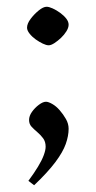

<svg xmlns="http://www.w3.org/2000/svg" viewBox="-20 -402 283 568"><path d="M81 146 64 133Q81 110 92.5 91Q104 72 109.5 57Q115 42 115 32Q115 17 107.5 7Q100 -3 90.5 -11Q81 -19 73.5 -27Q66 -35 66 -47Q66 -59 74.5 -71Q83 -83 95 -92Q107 -101 116 -101Q123 -101 134.5 -94.5Q146 -88 156.5 -76Q167 -64 175 -50Q183 -36 183 -21Q183 0 174.5 24Q166 48 143.5 78Q121 108 81 146ZM124 -268Q117 -268 106.5 -273Q96 -278 85.5 -285.5Q75 -293 67.5 -302.5Q60 -312 60 -320Q60 -332 70.5 -346Q81 -360 94.5 -371Q108 -382 118 -382Q125 -382 136 -377Q147 -372 158 -364Q169 -356 176 -347Q183 -338 183 -329Q183 -320 176.5 -309.5Q170 -299 160.5 -290Q151 -281 141 -274.5Q131 -268 124 -268Z"/></svg>

Font: Ancizar Serif Light
Style: Regular
Weight: 400
Version: Version 8.100